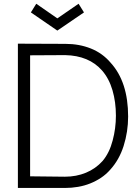

<svg xmlns="http://www.w3.org/2000/svg" viewBox="-20 -978 730 998"><path d="M168.5 -958.5 278 -882.5 388.5 -958.5 416.5 -913.5 278 -819 140.5 -913.5ZM555 -652Q646 -552.5 646 -372Q646 -293.5 622.5 -219Q599.5 -147 553 -96Q532 -72 505.5 -54.2Q479 -36.5 449 -24.5Q419 -12.5 385.8 -6.8Q352.5 -1 317.5 -1H73V-751L320 -750Q392 -750 452.5 -725.8Q513 -701.5 555 -652ZM513.5 -141.5Q549 -184 565.5 -247.5Q582.5 -310.5 582.5 -377Q582.5 -447.5 564.8 -508.5Q547 -569.5 510.5 -611.5Q442.5 -689 318.5 -691.5L136.5 -690.5V-61.5L317.5 -59.5Q376.5 -59.5 426.8 -80.2Q477 -101 513.5 -141.5Z"/></svg>

Font: Russisch Sans Light
Style: Regular
Weight: 300
Designer: Michael Sharanda (font) & Cristiano Sobral (main changes)
Foundry: Michael Sharanda
Version: Version 2.00;September 8, 2020;FontCreator 13.0.0.2681 64-bi